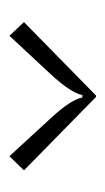

<svg xmlns="http://www.w3.org/2000/svg" viewBox="72 -759 224 408"><g transform="rotate(90 184.0 -555.0)"><path d="M27 -494 183 -647H186L342 -494L312 -463L232 -550Q192 -593 187 -618H182Q177 -593 137 -550L56 -463Z"/></g></svg>

Font: Foglihten068fMac
Style: Regular
Weight: 500
Designer: gluk (gluksza@wp.pl)
Foundry: gluk (gluksza@wp.pl)
Version: Version 0.68